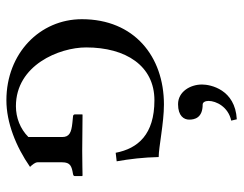

<svg xmlns="http://www.w3.org/2000/svg" viewBox="-98 -634 742 585"><g transform="rotate(90 272.5 -341.0)"><path d="M297 -513C333 -513 344 -531 344 -547C344 -563 339 -588 298 -588C291 -588 287 -596 287 -606C287 -629 305 -666 347 -675L343 -692C252 -687 237 -612 237 -586C237 -550 259 -513 297 -513ZM397 -160V-57C372 -32 338 -19 303 -19C178 -19 124 -151 124 -233C124 -354 180 -441 285 -441C389 -441 432 -391 445 -323L471 -326C464 -366 459 -407 458 -454C428 -454 354 -470 298 -470C151 -470 38 -379 38 -220C38 -92 142 10 285 10C353 10 426 -19 488 -62C481 -69 474 -78 474 -85V-160C474 -185 486 -189 510 -193C514 -194 516 -195 516 -199V-221L514 -222C514 -222 467 -221 439 -221C409 -221 329 -222 329 -222L328 -221V-199C328 -195 331 -193 334 -193L354 -191C383 -188 397 -182 397 -160Z"/></g></svg>

Font: Linux Libertine O C
Style: Regular
Weight: 400
Designer: Philipp H. Poll
Foundry: Philipp H. Poll
Version: Version 4.0.3